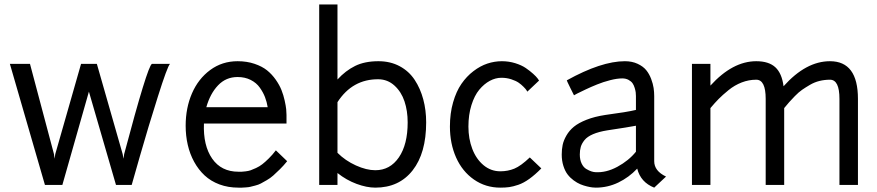

<svg xmlns="http://www.w3.org/2000/svg" viewBox="-20 -840 3985 872"><path d="M263.2 0H184.1L24.9 -549.8H116.2L225.1 -140.1L228 -119.1L231 -140.1L348.1 -549.8H419.9L537.1 -140.1L541 -119.1L543.9 -140.1Q649.9 -539.6 669.9 -549.8H752Q740.2 -538.1 696.8 -400.6Q653.3 -263.2 615.7 -131.8L578.1 0H506.8L383.8 -423.8Z M823.2 -269Q823.2 -349.6 851.8 -415.8Q880.4 -481.9 934.6 -522Q988.8 -562 1059.1 -562Q1101.1 -562 1135.7 -550.3Q1170.4 -538.6 1192.9 -520.5Q1215.3 -502.4 1232.4 -478Q1249.5 -453.6 1258.5 -430.7Q1267.6 -407.7 1272.9 -383.3Q1278.3 -358.9 1279.8 -344Q1281.2 -329.1 1281.2 -317.9V-278.8H906.2Q902.3 -179.2 943.6 -119.6Q984.9 -60.1 1063 -60.1Q1073.7 -60.1 1077.9 -60.1Q1082 -60.1 1095.7 -61.8Q1109.4 -63.5 1118.4 -66.7Q1127.4 -69.8 1142.8 -76.9Q1158.2 -84 1171.1 -94Q1184.1 -104 1200.7 -120.4Q1217.3 -136.7 1232.9 -157.2L1284.2 -107.9Q1268.1 -87.9 1251.2 -71.3Q1234.4 -54.7 1220.9 -42.7Q1207.5 -30.8 1191.2 -21.5Q1174.8 -12.2 1164.6 -6.6Q1154.3 -1 1138.7 2.9Q1123 6.8 1116.5 8.5Q1109.9 10.3 1095.5 11.2Q1081.1 12.2 1078.4 12.2Q1075.7 12.2 1063 12.2Q1016.1 12.2 976.8 -2.4Q937.5 -17.1 909.4 -43.2Q881.3 -69.3 861.8 -105Q842.3 -140.6 832.8 -181.9Q823.2 -223.1 823.2 -269ZM1059.1 -490.2Q1006.3 -490.2 970.5 -452.6Q934.6 -415 917 -353H1195.8Q1191.9 -377 1183.6 -398.7Q1175.3 -420.4 1159.9 -442.1Q1144.5 -463.9 1118.4 -477.1Q1092.3 -490.2 1059.1 -490.2Z M1698.7 -562Q1752.9 -562 1795.2 -539.3Q1837.4 -516.6 1863.3 -477.3Q1889.2 -438 1902.3 -388.9Q1915.5 -339.8 1915.5 -284.2Q1915.5 -144.5 1854 -66.2Q1792.5 12.2 1684.6 12.2Q1645.5 12.2 1599.4 -4.9Q1553.2 -22 1512.7 -54.2V0H1429.7V-819.8H1512.7V-479Q1549.3 -519 1592.8 -540.5Q1636.2 -562 1698.7 -562ZM1698.7 -480Q1580.6 -481 1512.7 -376V-146Q1548.3 -110.4 1596.4 -88.6Q1644.5 -66.9 1684.6 -66.9Q1751.5 -66.9 1791.5 -125.2Q1831.5 -183.6 1831.5 -284.2Q1831.5 -336.4 1817.1 -379.6Q1802.7 -422.9 1771.7 -451.2Q1740.7 -479.5 1698.7 -480Z M2259.3 -562Q2291 -562 2320.1 -553Q2349.1 -543.9 2367.9 -531Q2386.7 -518.1 2401.1 -505.1Q2415.5 -492.2 2421.9 -483.4L2428.2 -474.1L2375 -423.8Q2373.5 -426.3 2370.8 -430.7Q2368.2 -435.1 2357.7 -445.8Q2347.2 -456.5 2335 -464.8Q2322.8 -473.1 2301.8 -480Q2280.8 -486.8 2257.3 -486.8Q2230.5 -486.8 2204.6 -472.9Q2178.7 -459 2156.7 -432.6Q2134.8 -406.2 2121.1 -362.5Q2107.4 -318.8 2107.4 -265.1Q2107.4 -210 2125 -163.8Q2142.6 -117.7 2176 -89.8Q2209.5 -62 2252.4 -62Q2286.6 -62 2316.2 -74.2Q2345.7 -86.4 2386.2 -125L2438.5 -75.2Q2410.2 -46.4 2384 -27.6Q2357.9 -8.8 2334 -0.7Q2310.1 7.3 2292.7 9.8Q2275.4 12.2 2252.4 12.2Q2185.1 12.2 2132.3 -24.7Q2079.6 -61.5 2051.5 -124.5Q2023.4 -187.5 2023.4 -265.1Q2023.4 -325.2 2037.8 -375.2Q2052.2 -425.3 2075.7 -459.2Q2099.1 -493.2 2130.1 -516.8Q2161.1 -540.5 2193.6 -551.3Q2226.1 -562 2259.3 -562Z M2586.9 -407.2 2570.3 -440.4Q2553.7 -474.1 2554.2 -475.1Q2710.9 -562 2817.9 -562Q2850.6 -562 2875.7 -550.3Q2900.9 -538.6 2914.8 -521.5Q2928.7 -504.4 2937.3 -481.7Q2945.8 -459 2948.5 -440.4Q2951.2 -421.9 2951.2 -403.8V-107.9Q2951.2 -63.5 3004.9 -38.1L2951.2 12.2Q2889.6 -12.2 2874 -74.2Q2836.4 -34.2 2788.1 -11Q2739.7 12.2 2686 12.2Q2679.7 12.2 2670.4 11.2Q2661.1 10.3 2645.8 6.6Q2630.4 2.9 2615.7 -3.2Q2601.1 -9.3 2585.4 -20.8Q2569.8 -32.2 2558.1 -47.4Q2546.4 -62.5 2538.8 -86.2Q2531.2 -109.9 2531.2 -138.2Q2531.2 -161.6 2535.4 -181.9Q2539.6 -202.1 2552.5 -224.6Q2565.4 -247.1 2586.4 -264.4Q2607.4 -281.7 2643.8 -296.1Q2680.2 -310.5 2729 -317.9Q2828.6 -331.1 2868.2 -340.8V-403.8Q2868.2 -412.1 2867.2 -420.4Q2866.2 -428.7 2862.5 -440.9Q2858.9 -453.1 2852.8 -461.9Q2846.7 -470.7 2834.5 -477.3Q2822.3 -483.9 2806.2 -483.9Q2782.2 -483.9 2751 -475.8Q2719.7 -467.8 2691.9 -456.5Q2664.1 -445.3 2639.9 -433.8Q2615.7 -422.4 2601.1 -415ZM2683.1 -58.1Q2732.4 -54.7 2783.9 -82.5Q2835.4 -110.4 2868.2 -150.9V-269Q2836.4 -262.7 2738.3 -248Q2699.2 -241.7 2673.1 -230.5Q2647 -219.2 2634.5 -203.6Q2622.1 -188 2617.7 -172.9Q2613.3 -157.7 2613.3 -138.2Q2613.3 -114.3 2621.6 -97.2Q2629.9 -80.1 2642.8 -72.5Q2655.8 -64.9 2665.3 -61.8Q2674.8 -58.6 2683.1 -58.1Z M3206.5 0H3122.6V-549.8H3206.5V-451.2Q3307.1 -562 3414.6 -562Q3471.7 -562 3501.5 -534.4Q3531.2 -506.8 3538.6 -448.2Q3640.1 -562 3749.5 -562Q3876.5 -562 3876.5 -391.1V0H3792.5V-391.1Q3792.5 -478 3749.5 -478Q3725.1 -478 3702.1 -472.4Q3679.2 -466.8 3658.4 -454.6Q3637.7 -442.4 3622.8 -432.1Q3607.9 -421.9 3589.8 -403.3Q3571.8 -384.8 3564.2 -376Q3556.6 -367.2 3541.5 -349.1V0H3457.5V-391.1Q3457.5 -478 3414.6 -478Q3380.9 -478 3348.6 -465.6Q3316.4 -453.1 3288.8 -430.7Q3261.2 -408.2 3243.9 -390.6Q3226.6 -373 3206.5 -349.1Z"/></svg>

Font: Junction Regular
Style: Regular
Weight: 500
Designer: Caroline Hadilaksono
Foundry: Caroline Hadilaksono
Version: Version 1.056